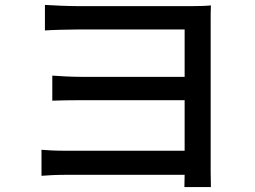

<svg xmlns="http://www.w3.org/2000/svg" viewBox="-20 -732 1040 782"><path d="M149 -122V-16C170 -18 212 -20 250 -20H732L731 30H839C839 12 838 -15 838 -36C838 -139 838 -595 838 -640C838 -667 838 -695 839 -710C821 -708 790 -707 761 -707C660 -707 382 -707 299 -707C261 -707 190 -710 163 -712V-608C189 -610 261 -612 299 -612C382 -612 687 -612 732 -612V-419H312C269 -419 222 -422 193 -424V-322C219 -323 269 -324 313 -324H732V-118H250C206 -118 169 -120 149 -122Z"/></svg>

Font: ChiuKong Gothic CL Medium
Style: Regular
Weight: 500
Designer: Ryoko NISHIZUKA 西塚涼子 (kana, bopomofo & ideographs); Paul D. Hunt (Latin, Greek & Cyrillic); Sandoll Communications 산돌커뮤니
Foundry: Adobe
Version: Version 1.300